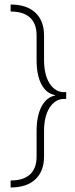

<svg xmlns="http://www.w3.org/2000/svg" viewBox="-20 -738 332 850"><path d="M224 -315V-317Q185 -324 163.5 -364.5Q142 -405 142 -473V-581Q142 -633 113 -660Q84 -687 27 -687V-718Q98 -718 136.5 -682Q175 -646 175 -581V-473Q175 -406 200 -368Q225 -330 263 -330H273V-300H263Q225 -300 200 -262Q175 -224 175 -157V-45Q175 20 136.5 56Q98 92 27 92V61Q84 61 113 34Q142 7 142 -45V-157Q142 -225 164 -266.5Q186 -308 224 -315Z"/></svg>

Font: Blinker ExtraLight
Style: Regular
Weight: 200
Designer: Juergen Huber
Foundry: supertype
Version: Version 1.017;hotconv 1.0.117;makeotfexe 2.5.65602